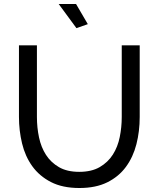

<svg xmlns="http://www.w3.org/2000/svg" viewBox="-20 -937 795 962"><path d="M377 -76Q439 -76 480 -100Q521 -124 545.5 -162.5Q570 -201 580 -250.5Q590 -300 590 -351V-710H680V-351Q680 -279 663.5 -214.5Q647 -150 611 -101Q575 -52 517.5 -23.5Q460 5 378 5Q293 5 235 -25Q177 -55 141.5 -104.5Q106 -154 90.5 -218.5Q75 -283 75 -351V-710H165V-351Q165 -298 175.5 -248.5Q186 -199 210.5 -161Q235 -123 275.5 -99.5Q316 -76 377 -76ZM274 -917H361L420 -816L363 -796Z"/></svg>

Font: PTCRaleway Medium
Style: Regular
Weight: 500
Designer: Matt McInerney, Pablo Impallari, Rodrigo Fuenzalida
Foundry: Matt McInerney, Pablo Impallari, Rodrigo Fuenzalida
Version: Version 3.000g; ttfautohint (v1.5) -l 8 -r 28 -G 28 -x 14 -D